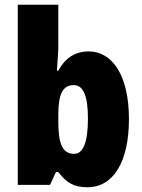

<svg xmlns="http://www.w3.org/2000/svg" viewBox="-20 -780 600 810"><path d="M226 -588V-760H55V0H191L216 -54H226C261 -9 291 10 349 10C458 10 524 -97 524 -278C524 -457 457 -563 354 -563C296 -563 255 -535 226 -482H220C223 -526 226 -562 226 -588ZM291 -421C332 -421 351 -374 351 -280C351 -180 331 -131 293 -131C244 -131 226 -172 226 -267V-297C226 -383 245 -421 291 -421Z"/></svg>

Font: Noto Sans Hebrew Condensed Black
Style: Regular
Weight: 900
Width: 3
Designer: Monotype Design Team
Foundry: Monotype Imaging Inc.
Version: Version 2.004